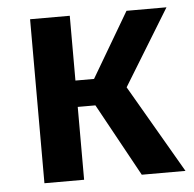

<svg xmlns="http://www.w3.org/2000/svg" viewBox="-44 -573 623 617"><g transform="rotate(-5 268.0 -264.5)"><path d="M515 -529 365 -284 530 0H389L260 -235H203V0H75V-529H203V-320H263L386 -529Z"/></g></svg>

Font: FiraGO Medium
Style: Regular
Weight: 500
Designer: bBox Type
Foundry: bBox Type GmbH
Version: Version 1.001;PS 001.001;hotconv 1.0.88;makeotf.lib2.5.64775